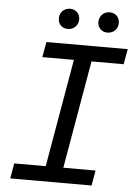

<svg xmlns="http://www.w3.org/2000/svg" viewBox="-59 -937 706 982"><g transform="rotate(5 293.5 -445.5)"><path d="M154.8 -710.9H572.3L558.1 -632.3H393.1L296.9 -78.1H462.4L448.7 0H31.2L44.9 -78.1H206.5L302.7 -632.3H140.6ZM207.5 -837.9Q207.5 -860.4 221.9 -875.2Q236.3 -890.1 259.3 -891.1Q281.7 -891.6 296.9 -877.2Q312 -862.8 311.5 -839.8Q311 -817.4 296.4 -802.7Q281.7 -788.1 259.3 -787.1Q236.3 -786.6 221.7 -800.8Q207 -814.9 207.5 -837.9ZM410.6 -836.9Q411.1 -859.4 425.5 -874.5Q439.9 -889.6 462.9 -890.6Q485.8 -891.1 500.5 -876.7Q515.1 -862.3 515.1 -838.9Q514.6 -816.4 500 -801.8Q485.4 -787.1 462.4 -786.1Q439.9 -785.6 425.3 -799.8Q410.6 -814 410.6 -836.9Z"/></g></svg>

Font: TypoPRO Roboto Mono
Style: Italic
Weight: 400
Designer: Google
Version: Version 2.000986; 2015; ttfautohint (v1.3)